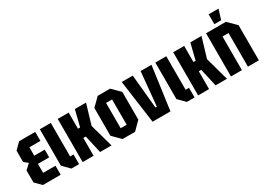

<svg xmlns="http://www.w3.org/2000/svg" viewBox="-13 -1444 2967 2157"><g transform="rotate(-30 1470.5 -365.0)"><path d="M104 0 26 -78V-234L91 -294L40 -336V-482L118 -560H327V-443H184V-334H320V-234H174V-117H334V0Z M387 -560H529V-125H573V0H473L387 -86Z M619 0V-560H761V-351H789L841 -560H986L909 -302L993 0H845L793 -231H761V0Z M1037 -100V-460L1137 -560H1299L1399 -460V-100L1299 0H1137ZM1179 -116H1257V-444H1179Z M1526 0 1449 -560H1592L1634 -122H1652L1694 -560H1835L1758 0Z M1885 -560H2027V-125H2071V0H1971L1885 -86Z M2117 0V-560H2259V-351H2287L2339 -560H2484L2407 -302L2491 0H2343L2291 -231H2259V0Z M2543 0V-560H2801L2905 -456V0H2763V-436H2685V0ZM2675 -602V-730H2803L2763 -602Z"/></g></svg>

Font: Tektur Condensed SemiBold
Style: Regular
Weight: 600
Width: 3
Designer: Adam Jagosz
Foundry: Adam Jagosz
Version: Version 1.005;gftools[0.9.30]